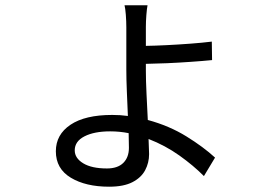

<svg xmlns="http://www.w3.org/2000/svg" viewBox="-20 -641 1040 725"><path d="M465.8 -138.2Q448.7 -141.6 431.4 -143.3Q414.1 -145 396 -145Q335.9 -145 299.1 -126.2Q262.2 -107.4 262.2 -73.2Q262.2 -43.9 294.2 -24.4Q326.2 -4.9 383.8 -4.9Q424.3 -4.9 445.6 -25.9Q466.8 -46.9 466.8 -83ZM537.1 -621.1Q534.7 -609.9 532.7 -584.5Q530.8 -559.1 530.8 -539.1V-467.8Q564.5 -468.3 608.9 -470.5Q653.3 -472.7 698.7 -476.1Q744.1 -479.5 779.8 -483.9L780.8 -414.1Q746.1 -410.6 700.7 -407.5Q655.3 -404.3 610.1 -402.3Q564.9 -400.4 530.8 -399.9V-374Q530.8 -337.9 533.2 -287.6Q535.6 -237.3 538.1 -188Q619.1 -166 683.8 -126Q748.5 -85.9 792 -45.9L750 23.9Q710.9 -15.6 657.5 -53.7Q604 -91.8 541 -116.2L543 -59.1Q543 -26.4 528.1 1.7Q513.2 29.8 480 46.9Q446.8 64 392.1 64Q303.7 64 247.3 30Q190.9 -3.9 190.9 -69.8Q190.9 -132.8 246.1 -169.9Q301.3 -207 403.8 -207Q418.9 -207 433.8 -206.1Q448.7 -205.1 462.9 -203.1Q460.9 -248.5 459 -295.4Q457 -342.3 457 -378.9Q457 -399.4 457 -430.4Q457 -461.4 457 -491.2Q457 -521 457 -538.1Q457 -560.5 455.1 -585.4Q453.1 -610.4 450.2 -621.1Z"/></svg>

Font: Source Han Sans CN
Style: Regular
Weight: 400
Designer: Ryoko NISHIZUKA  (kana, bopomofo & ideographs); Paul D. Hunt (Latin, Greek & Cyrillic); Sandoll Communications , Soo-you
Foundry: Adobe
Version: Version 2.004;hotconv 1.0.118;makeotfexe 2.5.65603